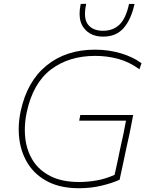

<svg xmlns="http://www.w3.org/2000/svg" viewBox="-20 -988 776 1017"><path d="M666 -279.5Q658.5 -245 648.5 -200Q641 -162.5 632.5 -124Q624 -85.5 613.5 -36Q574 -18 517.8 -4.5Q461.5 9 398.5 9Q303 9 236.2 -24.5Q169.5 -58 131.5 -115.5Q93.5 -173 83 -246.5Q79 -274.5 79 -303Q79 -350 89.5 -399Q123.5 -557.5 226.8 -641.2Q330 -725 483.5 -725Q555.5 -725 620.5 -705.5Q685.5 -686 729.5 -653L718.5 -621Q665.5 -660 606.5 -676Q547.5 -692 484.5 -692Q345 -692 249.8 -619.8Q154.5 -547.5 121.5 -393Q111.5 -345.5 111.5 -300.5Q111.5 -278 114 -256Q121.5 -190 154.2 -137.8Q187 -85.5 247.8 -54.8Q308.5 -24 399.5 -24Q445.5 -24 493.2 -32.5Q541 -41 587 -62Q595.5 -102 603 -135Q610 -167.5 616.5 -200Q626.5 -245 634 -279.5L640 -311Q644.5 -332 647.5 -349H399.5L405.5 -379H685.5L682.5 -364Q678 -339.5 673 -314.5ZM526.5 -794Q459 -794 424.5 -839.5Q401.5 -869 401.5 -915.5Q401.5 -939 407.5 -967L436.5 -968Q430 -938 430 -915Q430 -877.5 446.5 -857.5Q472.5 -825 525.5 -825Q579 -825 613 -857.8Q647 -890.5 663.5 -967H692.5Q674.5 -884.5 634.8 -839.2Q595 -794 526.5 -794Z"/></svg>

Font: Heraclito Thin
Style: Italic
Weight: 100
Italic angle: -12°
Designer: Kostas Bartsokas (font) & Cristiano Sobral (main changes)
Foundry: Kostas Bartsokas (font) & Cristiano Sobral (main changes)
Version: Version 1.00;July 8, 2020;FontCreator 13.0.0.2655 64-bit